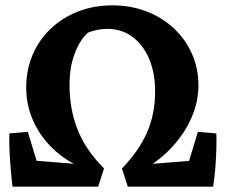

<svg xmlns="http://www.w3.org/2000/svg" viewBox="-20 -698 841 718"><path d="M28 0 37 -103 301 -82 291 -69Q226 -96 178 -142Q130 -188 104 -246.5Q78 -305 78 -370Q78 -437 102 -493Q126 -549 169.5 -590.5Q213 -632 272 -655Q331 -678 400 -678Q469 -678 527.5 -655.5Q586 -633 630 -592Q674 -551 698 -496.5Q722 -442 722 -379Q722 -318 697 -260Q672 -202 627.5 -152.5Q583 -103 524 -68L510 -82L768 -103L777 0H458L436 -68Q499 -133 529.5 -202Q560 -271 560 -356Q560 -426 537.5 -478.5Q515 -531 475 -560.5Q435 -590 382 -590Q363 -590 345 -586.5Q327 -583 309 -576Q278 -548 259 -497Q240 -446 240 -380Q240 -289 270.5 -212.5Q301 -136 369 -68L347 0ZM27 0Q23 -31 20 -67.5Q17 -104 15.5 -139Q14 -174 15 -199L84 -205L139 -24ZM777 0 665 -24 720 -205 789 -199Q790 -174 789 -139Q788 -104 785 -67.5Q782 -31 777 0Z"/></svg>

Font: Eczar SemiBold
Style: Regular
Weight: 600
Designer: Vaibhav Singh
Foundry: Rosetta Type Foundry
Version: Version 2.000